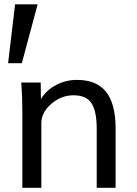

<svg xmlns="http://www.w3.org/2000/svg" viewBox="-20 -894 650 914"><path d="M86.4 0V-362.3Q86.4 -395.5 85.2 -430.2Q84 -464.8 82.5 -482.9L81.1 -501H173.8L174.8 -422.4Q200.7 -465.3 247.3 -489.5Q293.9 -513.7 345.7 -513.7Q440.4 -513.7 485.4 -456.3Q530.3 -398.9 530.3 -282.2V0H440.4V-281.7Q440.4 -363.3 416 -401.9Q391.6 -440.4 330.1 -440.4Q273.4 -440.4 227.1 -402.1Q180.7 -363.8 176.8 -314V0ZM18.6 -593.3 51.8 -873.5H159.2L84 -593.3Z"/></svg>

Font: Muli
Style: Regular
Weight: 400
Designer: Vernon Adams
Foundry: newtypography
Version: Version 2; ttfautohint (v1.00rc1.6-4cba) -l 8 -r 50 -G 200 -